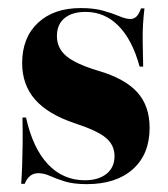

<svg xmlns="http://www.w3.org/2000/svg" viewBox="-20 -450 421 481"><path d="M197.6 11.3Q163.7 11.3 141.9 4.4Q120.2 -2.4 105.2 -9.3Q90.3 -16.1 75.8 -16.1Q52.4 -16.1 41.9 10.5H33.1Q34.7 -12.1 35.5 -35.9Q36.3 -59.7 36.7 -88.7Q37.1 -117.7 36.3 -155.6H45.2Q62.1 -79 100 -38.7Q137.9 1.6 192.7 1.6Q226.6 1.6 246.8 -14.5Q266.9 -30.6 266.9 -58.9Q266.9 -86.3 245.6 -104.4Q224.2 -122.6 167.7 -141.1Q100 -163.7 67.7 -200.8Q35.5 -237.9 35.5 -291.9Q35.5 -355.6 75 -392.7Q114.5 -429.8 182.3 -429.8Q214.5 -429.8 237.9 -423.4Q261.3 -416.9 278.2 -409.7Q295.2 -402.4 306.5 -402.4Q316.1 -402.4 322.6 -409.3Q329 -416.1 333.1 -429H341.9Q339.5 -408.9 338.3 -389.1Q337.1 -369.4 337.5 -344.4Q337.9 -319.4 338.7 -283.1H329.8Q311.3 -350.8 276.6 -385.5Q241.9 -420.2 194.4 -420.2Q160.5 -420.2 141.5 -404.4Q122.6 -388.7 122.6 -359.7Q122.6 -329 146.4 -309.3Q170.2 -289.5 226.6 -272.6Q292.7 -253.2 323.8 -219Q354.8 -184.7 354.8 -129.8Q354.8 -63.7 312.9 -26.2Q271 11.3 197.6 11.3Z"/></svg>

Font: Playfair 144pt SemiCondensed Black
Style: Regular
Weight: 900
Width: 4
Designer: Claus Eggers Sørensen
Foundry: Claus Eggers Sørensen
Version: Version 2.203